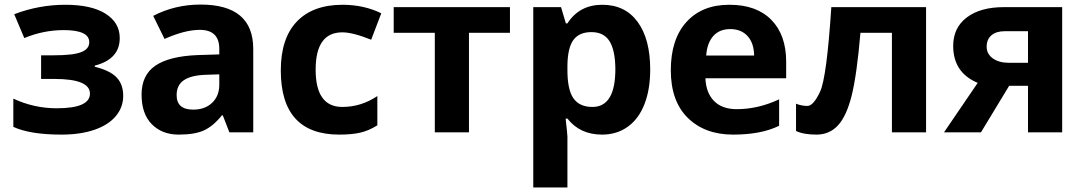

<svg xmlns="http://www.w3.org/2000/svg" viewBox="-20 -577 4728 837"><path d="M227.1 -105Q372.1 -105 372.1 -168.9Q372.1 -232.9 216.8 -232.9H159.2V-335.9H213.9Q298.3 -335.9 333.7 -349.6Q369.1 -363.3 369.1 -393.1Q369.1 -445.8 257.8 -445.8Q169.9 -445.8 85.9 -411.1L42 -515.1Q150.4 -556.2 264.6 -556.2Q378.9 -556.2 440.4 -517.1Q502 -478 502 -411.1Q502 -318.8 393.1 -291V-286.1Q460 -269.5 488.5 -239.3Q517.1 -209 517.1 -159.2Q517.1 -109.4 484.9 -70.8Q452.6 -32.2 391.6 -11.2Q330.6 9.8 248 9.8Q111.3 9.8 38.1 -23.9V-147Q128.4 -105 227.1 -105Z M750 -162.1Q750 -99.1 822.3 -99.1Q873.5 -99.1 904.8 -128.9Q936 -158.7 936 -208V-252.9L878.4 -251Q813.5 -249 781.7 -227.5Q750 -206.1 750 -162.1ZM758.8 9.8Q687 9.8 642.1 -35.2Q597.2 -80.1 597.2 -165Q597.2 -250 657.7 -291Q718.3 -332 841.3 -336.9L936 -339.8V-363.8Q936 -446.8 851.1 -446.8Q785.6 -446.8 697.3 -407.2L647.9 -507.8Q742.2 -557.1 854.5 -557.1Q1084 -557.1 1084 -363.8V0H980L951.2 -74.2H947.3Q909.7 -27.3 869.6 -8.8Q829.6 9.8 758.8 9.8Z M1472.2 -110.8Q1554.2 -110.8 1625 -158.2V-30.8Q1588.9 -7.8 1551.8 1Q1514.6 9.8 1459 9.8Q1204.1 9.8 1204.1 -270Q1204.1 -409.2 1273.4 -482.4Q1342.8 -555.7 1472.2 -556.2Q1566.9 -556.2 1642.1 -519L1598.1 -403.8Q1518.1 -436 1472.2 -436Q1356 -436 1356 -273.4Q1356 -110.8 1472.2 -110.8Z M2203.1 -545.9V-434.1H2024.4V0H1875.5V-434.1H1696.3V-545.9Z M2480 -403.3Q2454.6 -369.1 2453.6 -291V-274.9Q2453.1 -187 2479.5 -148.9Q2505.9 -110.8 2562.5 -110.8Q2662.6 -110.8 2662.6 -275.9Q2662.1 -356.4 2637.7 -396.5Q2613.3 -436.5 2559.6 -437Q2505.9 -437.5 2480 -403.3ZM2604.5 9.8Q2508.3 9.8 2453.6 -60.1H2445.8Q2453.6 8.3 2453.6 19V240.2H2304.7V-545.9H2425.8L2446.8 -475.1H2453.6Q2505.9 -556.2 2605.5 -556.2Q2705.1 -556.2 2759.8 -481.4Q2814.5 -406.7 2814.5 -273.9Q2814.5 -186.5 2789.1 -122.1Q2763.7 -57.6 2715.8 -23.9Q2668.5 9.8 2604.5 9.8Z M3160.2 -556.2Q3278.3 -556.2 3342.8 -490.2Q3407.2 -424.3 3407.2 -308.1V-235.8H3055.2Q3057.6 -172.4 3092.8 -136.7Q3127.9 -101.1 3191.4 -101.1Q3285.2 -101.1 3376.5 -144V-28.8Q3298.8 9.8 3175.8 9.8Q3052.7 9.8 2978.5 -63Q2904.3 -135.7 2904.3 -271Q2904.3 -406.2 2972.7 -481.4Q3041 -556.6 3160.2 -556.2ZM3058.6 -335H3267.6Q3266.6 -389.6 3238.8 -419.9Q3210.9 -450.2 3163.6 -450.2Q3116.2 -450.2 3089.4 -419.9Q3062.5 -389.6 3058.6 -335Z M4017.1 0H3868.2V-434.1H3731Q3715.3 -251 3692.9 -160.9Q3670.4 -70.8 3633.1 -30.5Q3595.7 9.8 3539.6 9.8Q3483.4 9.8 3450.2 -5.9V-125Q3474.1 -115.2 3500 -115.2Q3525.9 -115.2 3554.9 -177Q3584 -238.8 3604 -545.9H4017.1Z M4378.4 -303.2H4461.4V-440.9H4359.4Q4322.8 -440.9 4302 -423.1Q4281.2 -405.3 4281.2 -373.5Q4281.2 -341.8 4308.1 -322.5Q4335 -303.2 4378.4 -303.2ZM4135.3 -377Q4135.3 -456.1 4194.6 -501Q4253.9 -545.9 4356.4 -545.9H4610.4V0H4461.4V-203.1H4379.4L4256.3 0H4095.2L4242.2 -215.8Q4135.3 -260.3 4135.3 -377Z"/></svg>

Font: OpenSans-Bold
Style: Bold
Weight: 700
Foundry: Ascender Corporation
Version: Version 1.10